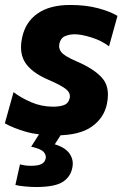

<svg xmlns="http://www.w3.org/2000/svg" viewBox="-20 -532 506 773"><path d="M205.5 13Q134 13 83.5 -1.8Q33 -16.5 -0.5 -35.5L34.5 -161Q64.5 -138 106.2 -120.2Q148 -102.5 193.5 -102.5Q219.5 -102.5 237.2 -108.8Q255 -115 260 -135Q261.5 -140 261.5 -144.5Q261.5 -159.5 247 -172Q228 -188 174.5 -211Q107 -240 81.5 -280Q64.5 -306.5 64.5 -341.5Q64.5 -360 69 -380.5Q82.5 -444 131.8 -478Q181 -512 262 -512Q326 -512 375.2 -498.8Q424.5 -485.5 453 -468L419 -345.5Q389 -368.5 348.2 -381.2Q307.5 -394 280.5 -394Q260 -394 242 -386.5Q224 -379 219 -356Q218 -351 218 -346.5Q218 -333.5 227 -322Q239 -306.5 286 -286Q361 -254 392.5 -216.5Q414.5 -190.5 414.5 -150.5Q414.5 -133 410.5 -113.5Q398.5 -56.5 349 -21.8Q299.5 13 205.5 13ZM124 221Q105 221 79 218.5Q53 216 42 212.5L60.5 129.5Q65.5 131.5 78 133.5Q90.5 135.5 105 135.5Q133 135.5 146.8 128.5Q160.5 121.5 164 106Q164.5 103 164.5 100.5Q164.5 89.5 155.5 79.5Q144 67 105.5 58.5L160 -27H238L232 0L200.5 49Q244 62 261 88Q273 106 273 126.5Q273 135 271 144Q263.5 181.5 231.2 201.2Q199 221 124 221Z"/></svg>

Font: Heraclito
Style: Bold Italic
Weight: 700
Italic angle: -12°
Designer: Kostas Bartsokas (font) & Cristiano Sobral (main changes)
Foundry: Kostas Bartsokas (font) & Cristiano Sobral (main changes)
Version: Version 1.00;July 8, 2020;FontCreator 13.0.0.2655 64-bit